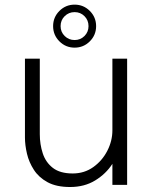

<svg xmlns="http://www.w3.org/2000/svg" viewBox="-20 -778 635 808"><path d="M275 9Q217.5 9 180.5 -11Q143.5 -31 122.8 -63Q102 -95 93.5 -131.2Q85 -167.5 85 -199.5V-531H147.5V-213Q147.5 -170.5 160 -132.5Q172.5 -94.5 202.8 -71.2Q233 -48 286 -48Q335 -48 372.8 -75Q410.5 -102 431.8 -143.8Q453 -185.5 453 -229.5V-531H515V0H453V-88.5Q426 -46.5 380.8 -18.8Q335.5 9 275 9ZM294 -577.5Q256.5 -577.5 230 -604Q203.5 -630.5 203.5 -668Q203.5 -705.5 230 -732Q256.5 -758.5 294 -758.5Q331.5 -758.5 358 -732Q384.5 -705.5 384.5 -668Q384.5 -630.5 358 -604Q331.5 -577.5 294 -577.5ZM294 -609.5Q318.5 -609.5 335.5 -626.5Q352.5 -643.5 352.5 -668Q352.5 -693 335.5 -710Q318.5 -727 294 -727Q269.5 -727 252.2 -710Q235 -693 235 -668Q235 -643.5 252.2 -626.5Q269.5 -609.5 294 -609.5Z"/></svg>

Font: Epilogue Light
Style: Regular
Weight: 300
Designer: Tyler Finck
Foundry: Etcetera Type Co
Version: Version 2.111; ttfautohint (v1.8.3)